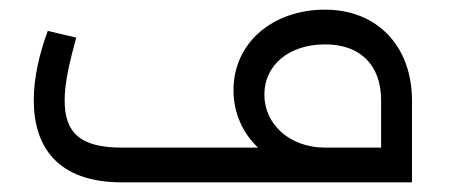

<svg xmlns="http://www.w3.org/2000/svg" viewBox="-20 -378 934 398"><path d="M654 -358C546 -358 464 -290 464 -191C464 -144 483 -102 515 -72H233C147 -72 114 -102 114 -170C114 -208 125 -252 138 -300L79 -314C61 -265 50 -216 50 -170C50 -75 98 0 233 0H834V-170C834 -282 762 -358 654 -358ZM654 -72C581 -72 528 -120 528 -182C528 -243 579 -286 654 -286C727 -286 770 -243 770 -170V-72Z"/></svg>

Font: UULA Sans
Style: Regular
Weight: 400
Designer: Mohamed Gaber, Laura Garcia Mut
Foundry: Kief Type Foundry
Version: Version 3.006;hotconv 1.0.109;makeotfexe 2.5.65596